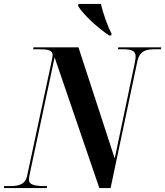

<svg xmlns="http://www.w3.org/2000/svg" viewBox="-52 -954 838 974"><path d="M502 -774H512L514 -783C495 -818 470 -888 460 -934H346L344 -924C368 -882 445 -811 502 -774ZM-32 0H185L187 -10H174C125 -10 95 -17 95 -41C95 -49 96 -59 100 -77L225 -663L452 0H509L645 -644C657 -698 692 -704 733 -704H764L766 -714H548L546 -704H572C617 -704 636 -695 636 -668C636 -660 635 -650 632 -636L530 -150L346 -714H118L116 -704H148C188 -704 215 -700 215 -675C215 -668 213 -657 209 -639L86 -64C77 -17 41 -10 -1 -10H-31Z"/></svg>

Font: Noto Serif Display Condensed
Style: Bold Italic
Weight: 700
Width: 3
Italic angle: -12°
Designer: Monotype Design Team
Foundry: Monotype Imaging Inc.
Version: Version 2.009